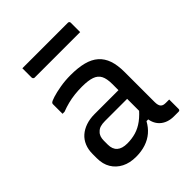

<svg xmlns="http://www.w3.org/2000/svg" viewBox="-208 -877 1017 1017"><g transform="rotate(-45 300.0 -369.0)"><path d="M497 -351Q497 -323 497 -295Q497 -267 497 -238.5Q497 -210 497 -182Q497 -154 497 -126Q497 -113 499.5 -104Q502 -95 507 -90Q512 -85 519 -83Q526 -81 536 -81Q538 -81 540.5 -81Q543 -81 546 -81H561Q561 -63 561 -46Q561 -29 561 -11Q561 -5 558 -2.5Q555 0 550 0Q545 0 534.5 0Q524 0 515 0Q492 0 472 -7Q452 -14 437 -28Q422 -42 414 -62.5Q406 -83 406 -111Q406 -146 406 -183.5Q406 -221 406 -256Q406 -272 406 -288Q406 -304 406 -320Q406 -336 406 -352Q406 -392 394.5 -414.5Q383 -437 356 -446.5Q329 -456 283 -456Q254 -456 227 -453Q200 -450 174.5 -443.5Q149 -437 123 -427H108Q108 -445 108 -463Q108 -481 108 -499Q108 -502 109 -504Q110 -506 111 -507Q116 -513 141.5 -521Q167 -529 204.5 -535.5Q242 -542 283 -542Q339 -542 379.5 -531.5Q420 -521 446 -498Q472 -475 484.5 -439Q497 -403 497 -351ZM162 -142Q162 -108 181.5 -90.5Q201 -73 240 -73Q274 -73 304.5 -82Q335 -91 364 -112.5Q393 -134 424 -172V-85H395Q378 -54 353.5 -33Q329 -12 296 -1Q263 10 223 10Q176 10 142 -7.5Q108 -25 89 -56.5Q70 -88 70 -132V-164Q70 -197 81 -223.5Q92 -250 112.5 -268Q133 -286 162 -296Q191 -306 227 -306Q262 -306 294.5 -306Q327 -306 359 -306Q391 -306 424 -306Q433 -306 436.5 -295.5Q440 -285 441 -270Q442 -255 442 -241Q405 -241 373.5 -241Q342 -241 310 -241Q278 -241 240 -241Q219 -241 204.5 -236.5Q190 -232 180 -221Q171 -213 166.5 -200.5Q162 -188 162 -172ZM128 -748H469Q474 -748 477 -745Q480 -742 480 -737Q480 -725 480 -713.5Q480 -702 480 -691Q480 -680 480 -667H139Q136 -667 133.5 -668.5Q131 -670 129.5 -672.5Q128 -675 128 -678Q128 -691 128 -702Q128 -713 128 -724.5Q128 -736 128 -748Z"/></g></svg>

Font: Recursive Monospace
Style: Regular
Weight: 400
Version: Version 1.047